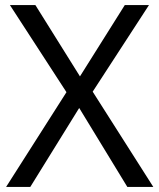

<svg xmlns="http://www.w3.org/2000/svg" viewBox="-20 -734 626 754"><path d="M582 0H480L291 -310L99 0H4L241 -372L19 -714H119L294 -434L470 -714H565L344 -374Z"/></svg>

Font: Noto Sans Gothic
Style: Regular
Weight: 400
Designer: Monotype Design Team
Foundry: Monotype Imaging Inc.
Version: Version 2.001; ttfautohint (v1.8.4.7-5d5b)